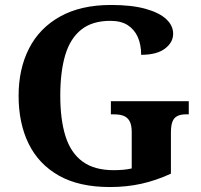

<svg xmlns="http://www.w3.org/2000/svg" viewBox="-20 -744 809 774"><path d="M423 10Q299 10 217.5 -36Q136 -82 95.5 -164.5Q55 -247 55 -358Q55 -466 97 -548.5Q139 -631 222.5 -677.5Q306 -724 428 -724Q511 -724 566.5 -708.5Q622 -693 650 -667Q678 -641 678 -608Q678 -573 645 -548Q612 -523 549 -523Q549 -564 535.5 -594.5Q522 -625 495 -642.5Q468 -660 425 -660Q352 -660 307.5 -624.5Q263 -589 243 -522Q223 -455 223 -358Q223 -262 244 -195Q265 -128 312.5 -93Q360 -58 438 -58Q457 -58 475.5 -59.5Q494 -61 511 -65V-212Q511 -239 503 -254.5Q495 -270 479.5 -276.5Q464 -283 440 -283H427V-336H741V-283H728Q708 -283 694.5 -276Q681 -269 675 -253Q669 -237 669 -208V-44Q611 -17 551 -3.5Q491 10 423 10Z"/></svg>

Font: Noto Serif Tamil
Style: Bold
Weight: 700
Designer: Indian Type Foundry, Tom Grace, and the Monotype Design Team
Foundry: Monotype Imaging Inc.
Version: Version 2.003